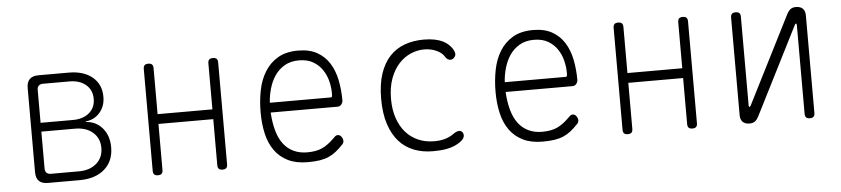

<svg xmlns="http://www.w3.org/2000/svg" viewBox="-39 -764 4277 977"><g transform="rotate(-5 2100.0 -275.0)"><path d="M173 0Q143 0 128 -15Q113 -30 113 -60V-490Q113 -520 128 -535Q143 -550 173 -550H328Q404 -550 448.5 -513Q493 -476 493 -412Q493 -365 465.5 -332.5Q438 -300 393 -295V-292Q445 -289 477.5 -250.5Q510 -212 510 -153Q510 -82 463 -41Q416 0 335 0ZM163 -263V-75Q163 -60 170.5 -52.5Q178 -45 193 -45H335Q392 -45 426 -75Q460 -105 460 -154Q460 -203 426 -233Q392 -263 335 -263ZM193 -505Q178 -505 170.5 -497.5Q163 -490 163 -475V-308H328Q380 -308 411.5 -334.5Q443 -361 443 -406Q443 -451 411.5 -478Q380 -505 328 -505Z M735 10Q722 10 716 4Q710 -2 710 -15V-535Q710 -548 716 -554Q722 -560 735 -560Q748 -560 754 -554Q760 -548 760 -535V-300H1040V-535Q1040 -548 1046 -554Q1052 -560 1065 -560Q1078 -560 1084 -554Q1090 -548 1090 -535V-15Q1090 -2 1084 4Q1078 10 1065 10Q1052 10 1046 4Q1040 -2 1040 -15V-250H760V-15Q760 -2 754 4Q748 10 735 10Z M1664 -114Q1675 -114 1682.5 -103.5Q1690 -93 1690 -82Q1690 -77 1688 -72.5Q1686 -68 1682 -64Q1663 -44 1645.5 -30Q1628 -16 1607.5 -7Q1587 2 1561.5 6Q1536 10 1500 10Q1441 10 1399.5 -10.5Q1358 -31 1332 -67.5Q1306 -104 1294.5 -154Q1283 -204 1283 -263Q1283 -321 1293.5 -374.5Q1304 -428 1329.5 -469.5Q1355 -511 1396.5 -535.5Q1438 -560 1500 -560Q1558 -560 1597 -538Q1636 -516 1659.5 -478.5Q1683 -441 1693 -391.5Q1703 -342 1703 -288Q1703 -277 1695.5 -267.5Q1688 -258 1676 -258H1334Q1337 -206 1348.5 -165Q1360 -124 1381 -96.5Q1402 -69 1432.5 -54.5Q1463 -40 1502 -40Q1548 -40 1578.5 -54Q1609 -68 1641 -100Q1646 -105 1651 -109.5Q1656 -114 1664 -114ZM1334 -308H1645Q1650 -308 1651.5 -311.5Q1653 -315 1653 -329Q1653 -359 1645 -391Q1637 -423 1619 -449.5Q1601 -476 1572 -493Q1543 -510 1500 -510Q1457 -510 1426.5 -492Q1396 -474 1376.5 -445.5Q1357 -417 1346.5 -380.5Q1336 -344 1334 -308Z M1900 -278Q1900 -353 1918 -406.5Q1936 -460 1968 -494Q2000 -528 2044.5 -544Q2089 -560 2141 -560Q2173 -560 2197.5 -555Q2222 -550 2239 -541.5Q2256 -533 2267.5 -522Q2279 -511 2286 -500Q2300 -477 2294.5 -465Q2289 -453 2279 -448Q2269 -444 2259 -448Q2249 -452 2241 -466Q2229 -485 2201 -497.5Q2173 -510 2139 -510Q2105 -510 2071 -495.5Q2037 -481 2010 -451.5Q1983 -422 1966.5 -377.5Q1950 -333 1950 -273Q1950 -219 1964.5 -176Q1979 -133 2005 -103Q2031 -73 2068 -56.5Q2105 -40 2151 -40Q2186 -40 2211 -48.5Q2236 -57 2254 -71Q2265 -79 2276.5 -81Q2288 -83 2296 -75Q2300 -71 2301.5 -65.5Q2303 -60 2302.5 -54.5Q2302 -49 2299 -43.5Q2296 -38 2291 -33Q2279 -22 2264 -14Q2249 -6 2231 -0.5Q2213 5 2190.5 7.5Q2168 10 2139 10Q2087 10 2043 -7Q1999 -24 1967.5 -59Q1936 -94 1918 -148.5Q1900 -203 1900 -278Z M2864 -114Q2875 -114 2882.5 -103.5Q2890 -93 2890 -82Q2890 -77 2888 -72.5Q2886 -68 2882 -64Q2863 -44 2845.5 -30Q2828 -16 2807.5 -7Q2787 2 2761.5 6Q2736 10 2700 10Q2641 10 2599.5 -10.5Q2558 -31 2532 -67.5Q2506 -104 2494.5 -154Q2483 -204 2483 -263Q2483 -321 2493.5 -374.5Q2504 -428 2529.5 -469.5Q2555 -511 2596.5 -535.5Q2638 -560 2700 -560Q2758 -560 2797 -538Q2836 -516 2859.5 -478.5Q2883 -441 2893 -391.5Q2903 -342 2903 -288Q2903 -277 2895.5 -267.5Q2888 -258 2876 -258H2534Q2537 -206 2548.5 -165Q2560 -124 2581 -96.5Q2602 -69 2632.5 -54.5Q2663 -40 2702 -40Q2748 -40 2778.5 -54Q2809 -68 2841 -100Q2846 -105 2851 -109.5Q2856 -114 2864 -114ZM2534 -308H2845Q2850 -308 2851.5 -311.5Q2853 -315 2853 -329Q2853 -359 2845 -391Q2837 -423 2819 -449.5Q2801 -476 2772 -493Q2743 -510 2700 -510Q2657 -510 2626.5 -492Q2596 -474 2576.5 -445.5Q2557 -417 2546.5 -380.5Q2536 -344 2534 -308Z M3135 10Q3122 10 3116 4Q3110 -2 3110 -15V-535Q3110 -548 3116 -554Q3122 -560 3135 -560Q3148 -560 3154 -554Q3160 -548 3160 -535V-300H3440V-535Q3440 -548 3446 -554Q3452 -560 3465 -560Q3478 -560 3484 -554Q3490 -548 3490 -535V-15Q3490 -2 3484 4Q3478 10 3465 10Q3452 10 3446 4Q3440 -2 3440 -15V-250H3160V-15Q3160 -2 3154 4Q3148 10 3135 10Z M3710 -37V-535Q3710 -548 3716 -554Q3722 -560 3735 -560Q3748 -560 3754 -554Q3760 -548 3760 -535V-80Q3762 -74 3764 -74Q3766 -74 3767 -76L3770 -80L3996 -527Q4004 -543 4014.5 -551.5Q4025 -560 4043 -560Q4066 -560 4078 -548Q4090 -536 4090 -513V-15Q4090 -2 4084 4Q4078 10 4065 10Q4052 10 4046 4Q4040 -2 4040 -15V-470Q4038 -476 4036 -476Q4034 -476 4033 -475L4030 -470L3804 -23Q3796 -7 3785.5 1.5Q3775 10 3757 10Q3734 10 3722 -2Q3710 -14 3710 -37Z"/></g></svg>

Font: Maple Mono NL Thin
Style: Regular
Weight: 250
Monospace: yes
Designer: subframe7536
Version: Version 7.000